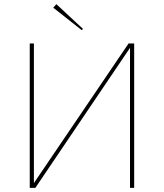

<svg xmlns="http://www.w3.org/2000/svg" viewBox="-20 -903 788 923"><path d="M373 -758 236 -866 251 -883 379 -764ZM123 0V-694H143V-23L598 -694H625V0H605V-673L150 0Z"/></svg>

Font: Cantarell Thin
Style: Regular
Weight: 100
Designer: Dave Crossland, Nikolaus Waxweiler, Florian Fecher, Jacques Le Bailly, Eben Sorkin, Alexei Vanyashin, Alexios Zavras, Em
Version: Version 0.303